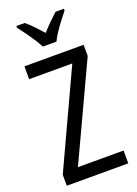

<svg xmlns="http://www.w3.org/2000/svg" viewBox="-174 -1079 772 1082"><g transform="rotate(-20 212.0 -537.5)"><path d="M399 -66H30V-132L295 -703H36V-780H391V-713L125 -143H399ZM172 -849Q155 -882 126 -923.5Q97 -965 71 -998V-1009H121Q142 -992 166 -967Q190 -942 213 -916Q239 -945 259.5 -965Q280 -985 306 -1009H356V-998Q340 -978 320 -952Q300 -926 282 -899Q264 -872 253 -849Z"/></g></svg>

Font: Noto Sans Malayalam UI Condensed
Style: Regular
Weight: 400
Width: 3
Designer: Jelle Bosma - Monotype Design Team
Foundry: Monotype Imaging Inc.
Version: Version 2.104; ttfautohint (v1.8.4.7-5d5b)